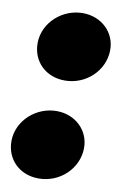

<svg xmlns="http://www.w3.org/2000/svg" viewBox="-42 -500 360 548"><g transform="rotate(5 138.0 -226.0)"><path d="M99 15C161 15 211 -34 211 -92C211 -142 170 -182 114 -182C55 -182 2 -136 2 -76C2 -24 42 15 99 15ZM149 -270C211 -270 261 -319 261 -377C261 -427 220 -467 164 -467C105 -467 52 -421 52 -361C52 -309 92 -270 149 -270Z"/></g></svg>

Font: Fixel Display ExtraBold
Style: Italic
Weight: 800
Italic angle: -10°
Designer: AlfaBravo + MacPaw
Foundry: Kyrylo Tkachov, Marchela Mozhyna, Serhii Makarenko, Maria Weinstein, Zakhar Kryvoshyya
Version: Version 1.210;Glyphs 3.2 (3217)